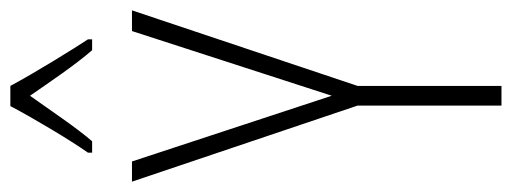

<svg xmlns="http://www.w3.org/2000/svg" viewBox="-329 -660 989 371"><g transform="rotate(-90 165.5 -474.5)"><path d="M185 -949H146C123 -905 80 -833 56 -799V-791H78C105 -822 140 -875 166 -911C193 -872 226 -823 254 -791H275V-799C259 -823 210 -902 185 -949ZM166 -328 39 -714H0L147 -278V0H185V-278L331 -714H291Z"/></g></svg>

Font: Noto Sans Thai Looped ExtraCondensed ExtraLight
Style: Regular
Weight: 200
Width: 2
Designer: Sasikarn Vongin, Ben Mitchell
Foundry: The Fontpad Ltd
Version: Version 1.001